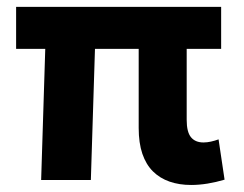

<svg xmlns="http://www.w3.org/2000/svg" viewBox="-20 -525 713 560"><path d="M537.5 14.5Q503 14.5 474.8 4.8Q446.5 -5 426.2 -25Q406 -45 395.2 -76.5Q384.5 -108 384.5 -152V-382.5H257L245 0H100L112 -382.5H27V-505H625V-382.5H524.5V-175.5Q524.5 -140 537 -124.8Q549.5 -109.5 573.5 -109.5Q584 -109.5 595.2 -112Q606.5 -114.5 617.5 -118.5L635 -1Q610 6.5 585.2 10.5Q560.5 14.5 537.5 14.5Z"/></svg>

Font: Geologica Thin Roman SemiBold
Style: Regular
Weight: 600
Version: Version 1.010;gftools[0.9.28]